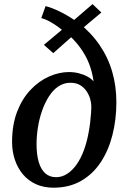

<svg xmlns="http://www.w3.org/2000/svg" viewBox="-20 -882 607 914"><path d="M234.5 11.5Q188 11.5 151.2 -5.2Q114.5 -22 89.2 -52Q64 -82 50.8 -121.5Q37.5 -161 37.5 -206Q37.5 -288 61.5 -350.2Q85.5 -412.5 125.5 -454.5Q165.5 -496.5 213.5 -517.8Q261.5 -539 308.5 -539Q333 -539 355.5 -533.2Q378 -527.5 396.2 -517.5Q414.5 -507.5 425.5 -494.5Q419.5 -539 404 -578.8Q388.5 -618.5 361.8 -655.2Q335 -692 294.5 -727.5L353 -735L233.5 -629L189 -668.5L311 -770.5L303 -715Q276.5 -741 241.5 -764.5Q206.5 -788 176.5 -796L197 -853Q230.5 -844.5 274.8 -821.8Q319 -799 357.5 -769.5L308 -765.5L420.5 -862.5L462.5 -822.5L344 -723L349.5 -777.5Q413 -727.5 453.8 -668Q494.5 -608.5 514.2 -540.2Q534 -472 534 -395Q534 -312.5 515.2 -239Q496.5 -165.5 459.2 -109.2Q422 -53 365.8 -20.8Q309.5 11.5 234.5 11.5ZM247 -38.5Q275.5 -38.5 300.2 -54.8Q325 -71 345 -99.5Q365 -128 379.2 -166.5Q393.5 -205 401.5 -249.5Q406 -272 409 -296.8Q412 -321.5 413.5 -344Q415 -366.5 414.5 -381.5Q414 -394.5 408.8 -412.5Q403.5 -430.5 392 -447.8Q380.5 -465 361.8 -476.5Q343 -488 315 -488Q283 -488 257 -470Q231 -452 211.8 -421.2Q192.5 -390.5 179.5 -352.5Q166.5 -314.5 160.2 -273.8Q154 -233 154 -195.5Q154 -146.5 164.2 -111.2Q174.5 -76 195.2 -57.2Q216 -38.5 247 -38.5Z"/></svg>

Font: Merriweather 28pt Medium
Style: Italic
Weight: 500
Italic angle: -7.8°
Version: Version 2.101